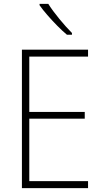

<svg xmlns="http://www.w3.org/2000/svg" viewBox="-20 -1063 530 990"><path d="M434 -93H93V-807H434V-771H131V-486H417V-451H131V-129H434ZM229 -1043Q251 -1008 286 -965.5Q321 -923 351 -893V-884H325Q301 -904 274.5 -931Q248 -958 224 -985.5Q200 -1013 184 -1036V-1043Z"/></svg>

Font: Noto Sans Telugu UI SemiCondensed ExtraLight
Style: Regular
Weight: 200
Width: 4
Designer: Jelle Bosma - Monotype Design Team
Foundry: Monotype Imaging Inc.
Version: Version 2.005; ttfautohint (v1.8.4.7-5d5b)